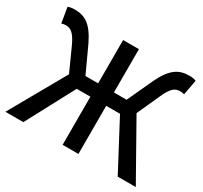

<svg xmlns="http://www.w3.org/2000/svg" viewBox="-153 -959 1232 1168"><g transform="rotate(30 463.5 -375.0)"><path d="M701 -392 775 -555C808 -628 833 -640 866 -640C873 -640 885 -639 894 -635L914 -742C901 -748 883 -750 868 -750C796 -750 745 -723 692 -614L608 -432H519V-736H408V-432H319L235 -614C182 -723 132 -750 60 -750C44 -750 26 -748 14 -742L32 -635C43 -639 54 -640 61 -640C93 -640 119 -628 153 -555L227 -391L6 0H132L312 -338H408V0H519V-338H616L795 0H922Z"/></g></svg>

Font: Noto Sans Japanese Medium
Style: Regular
Weight: 500
Designer: Ryoko NISHIZUKA (kana & ideographs); Paul D. Hunt (Latin, Greek & Cyrillic); Wenlong ZHANG (bopomofo); Sandoll Communica
Foundry: Adobe Systems Incorporated
Version: Version 1.000;PS 1;hotconv 1.0.78;makeotf.lib2.5.61930